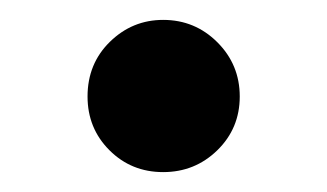

<svg xmlns="http://www.w3.org/2000/svg" viewBox="-20 -361 329 193"><path d="M144 -188Q112 -188 90 -210Q68 -232 68 -264Q68 -297 90.5 -319Q113 -341 144 -341Q176 -341 198.5 -318.5Q221 -296 221 -264Q221 -232 198.5 -210Q176 -188 144 -188Z"/></svg>

Font: Frank Ruhl Libre
Style: Bold
Weight: 700
Designer: Yanek Iontef
Foundry: Fontef
Version: Version 6.004